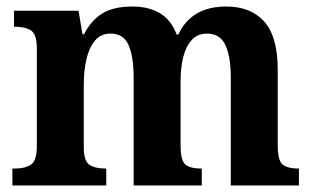

<svg xmlns="http://www.w3.org/2000/svg" viewBox="-20 -569 961 589"><path d="M18 0V-52H26Q57 -52 75 -64Q93 -76 93 -121V-421Q93 -464 75 -475.5Q57 -487 26 -487H23V-536H221L233 -464H238Q259 -506 293.5 -527.5Q328 -549 386 -549Q436 -549 470.5 -528.5Q505 -508 522 -463H527Q567 -549 674 -549Q749 -549 790.5 -503Q832 -457 832 -355V-123Q832 -76 847.5 -64Q863 -52 894 -52H897V0H688V-331Q688 -395 671.5 -430.5Q655 -466 615 -466Q586 -466 568 -446Q550 -426 542 -393.5Q534 -361 534 -322V-123Q534 -76 549 -64Q564 -52 596 -52H599V0H390V-331Q390 -395 374.5 -430.5Q359 -466 319 -466Q289 -466 271 -444Q253 -422 245 -386.5Q237 -351 237 -310V-117Q237 -75 254.5 -63.5Q272 -52 303 -52H306V0Z"/></svg>

Font: Noto Serif Lao SemiCondensed
Style: Bold
Weight: 700
Width: 4
Designer: Monotype Design Team
Foundry: Monotype Imaging Inc.
Version: Version 2.003; ttfautohint (v1.8.4.7-5d5b)